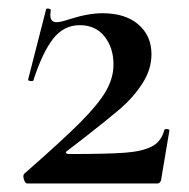

<svg xmlns="http://www.w3.org/2000/svg" viewBox="-20 -430 442 450"><path d="M246 -279Q246 -318 225 -344.5Q204 -371 167 -371Q129 -371 104 -338.5Q79 -306 58 -241Q58 -240 54 -240Q45 -240 46 -244L88 -408Q88 -410 92 -410Q95 -410 97.5 -408.5Q100 -407 99 -406Q98 -401 98 -394Q98 -378 113 -378Q122 -378 143 -385Q187 -399 220 -399Q274 -399 304.5 -372.5Q335 -346 335 -303Q335 -267 313.5 -234Q292 -201 261 -174.5Q230 -148 176 -106L137 -76Q133 -74 135 -71.5Q137 -69 141 -69Q231 -69 272 -72Q313 -75 335.5 -86.5Q358 -98 365 -125Q366 -128 371.5 -127.5Q377 -127 377 -124L358 -11Q358 -7 355.5 -3.5Q353 0 349 0H44Q39 0 36 -9.5Q33 -19 37 -23Q124 -99 167 -142Q210 -185 228 -216Q246 -247 246 -279Z"/></svg>

Font: Cormorant Garamond SemiBold
Style: Regular
Weight: 600
Designer: Christian Thalmann (Catharsis Fonts)
Version: Version 3.000